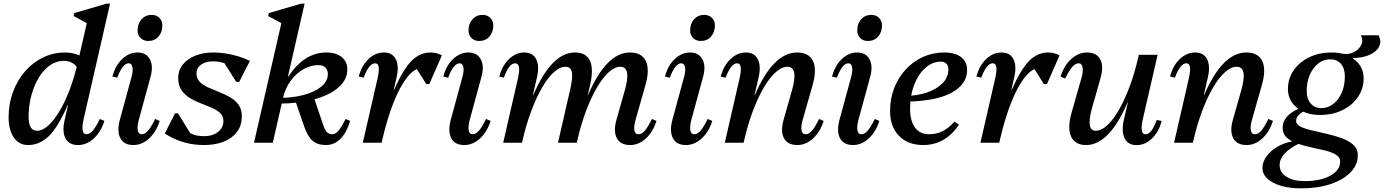

<svg xmlns="http://www.w3.org/2000/svg" viewBox="-20 -785 7612 1056"><path d="M133.6 12.7Q85.1 12.7 56.2 -28.3Q27.4 -69.3 27.4 -139.1Q27.4 -214.2 51.3 -279Q75.3 -343.8 117.6 -392.5Q159.9 -441.1 216.4 -468.7Q272.9 -496.3 338.1 -496.3Q377.6 -496.3 412.2 -482.3Q446.8 -468.4 473 -441.5L428 -310Q428 -378.4 403.5 -414.3Q379.1 -450.3 331.6 -450.3Q297.3 -450.3 267.7 -433.8Q238.2 -417.4 214.2 -387.8Q190.2 -358.2 173.1 -319.1Q156 -280 146.7 -235.2Q137.4 -190.4 137.4 -142.1Q137.4 -65.8 184.1 -65.8Q213.3 -65.8 244.7 -93.9Q276 -122 306.3 -172Q336.6 -222 362.4 -289.8Q388.2 -357.6 406.9 -437.2L455 -430.9L413.2 -207.1H352.2Q301.2 -89.1 250.4 -38.2Q199.7 12.7 133.6 12.7ZM409.4 12.7Q359.6 12.7 340.1 -24Q320.5 -60.7 335.9 -126.9L465.1 -691.4L488.4 -640.8L384.6 -697L388.8 -713.1L566.1 -765H585.3L439.4 -127.5Q430.6 -88.1 434.8 -67.4Q438.9 -46.7 454.4 -46.7Q473.1 -46.7 489.8 -65.9Q506.6 -85.1 529.1 -130.8L554.1 -119.8Q535.5 -60.2 496.1 -23.7Q456.7 12.7 409.4 12.7Z M713.7 12.7Q661.7 12.7 642.1 -24.8Q622.4 -62.3 638.9 -125.1L701.9 -356.1Q712.8 -393.5 708.6 -415.2Q704.5 -436.9 688 -436.9Q654.5 -436.9 624.9 -357.7L598.3 -363.8Q613.6 -423.9 651.7 -460.1Q689.7 -496.3 736.2 -496.3Q784.4 -496.3 804.5 -458.5Q824.6 -420.6 807.6 -361.1L743.9 -127.5Q733.9 -90.3 737.7 -68.5Q741.5 -46.7 758.6 -46.7Q777.4 -46.7 794.1 -65.9Q810.8 -85.1 833.4 -130.8L858.4 -119.8Q839.7 -60.2 800.3 -23.7Q760.9 12.7 713.7 12.7ZM795.6 -559.6Q769.5 -559.6 753.2 -575.9Q736.8 -592.3 736.8 -617.3Q736.8 -655.4 758.6 -679.2Q780.4 -703.1 814.1 -703.1Q840.3 -703.1 856.6 -686.9Q873 -670.6 873 -645.4Q873 -608.2 851.7 -583.9Q830.4 -559.6 795.6 -559.6Z M1099.9 12.7Q1062.2 12.7 1024.4 5.4Q986.6 -2 951.7 -16.4Q916.7 -30.7 886.4 -50.9L942.6 -161.8H958.9L1034.6 -38.9L977.5 -46.3V-103.6Q1001.1 -66.4 1029.3 -51.2Q1057.5 -36.1 1101.8 -36.1Q1149.4 -36.1 1179.1 -59.3Q1208.7 -82.6 1208.7 -119.9Q1208.7 -146.8 1190.7 -163.5Q1172.7 -180.2 1144.6 -192.5Q1116.4 -204.7 1084.4 -216.7Q1052.4 -228.7 1024.2 -245.9Q996 -263 978 -289.2Q960 -315.3 960 -356.4Q960 -398 984.8 -429.3Q1009.5 -460.7 1053.2 -478.5Q1096.9 -496.3 1152.7 -496.3Q1187 -496.3 1221.3 -491Q1255.6 -485.6 1289.2 -475.6Q1322.8 -465.5 1354.7 -450.3L1295.6 -334.7H1279.3L1201.3 -458L1267.5 -450.6V-401.5Q1243.1 -426.1 1215.4 -436.8Q1187.6 -447.5 1150 -447.5Q1110.7 -447.5 1085.6 -429.3Q1060.5 -411 1060.5 -381.7Q1060.5 -353.4 1078.5 -335Q1096.5 -316.5 1125.1 -303.9Q1153.7 -291.2 1185.3 -278.8Q1216.9 -266.4 1245.5 -250Q1274.1 -233.7 1292.1 -208.8Q1310.1 -183.9 1310.1 -145.3Q1310.1 -72.4 1253.6 -29.8Q1197.1 12.7 1099.9 12.7Z M1377 0 1535.2 -691.4 1558.5 -640.8 1454.7 -697 1458.8 -713.1 1636.2 -765H1655.3L1480.3 0ZM1773.4 12.7Q1726.6 12.7 1699.7 -10.2Q1672.8 -33.2 1653 -89.6L1605.3 -228L1705.3 -252L1758.4 -95.6Q1767.9 -68.2 1778.8 -57.4Q1789.8 -46.7 1807.9 -46.7Q1824.8 -46.7 1841.6 -65.9Q1858.3 -85.1 1880.9 -130.8L1905.8 -119.8Q1886.4 -55.3 1852.3 -21.3Q1818.2 12.7 1773.4 12.7ZM1509.6 -215.1V-246.3Q1588 -246.3 1649.1 -262.4Q1710.1 -278.6 1745.6 -307.4Q1781.1 -336.3 1783.1 -373.4Q1784.5 -396.9 1771.2 -411.9Q1757.9 -426.9 1732.1 -426.9Q1688.4 -426.9 1648.1 -403.9Q1607.9 -380.9 1578.6 -340.6Q1549.3 -300.2 1537.1 -248.3L1479.9 -249.7L1505.4 -363.3L1566 -364.2Q1609.8 -430.2 1662.1 -463.3Q1714.5 -496.3 1774 -496.3Q1830.5 -496.3 1861.9 -468.9Q1893.3 -441.6 1889.9 -396.4Q1887.2 -342.6 1838.9 -301.7Q1790.6 -260.8 1706 -237.9Q1621.3 -215.1 1509.6 -215.1Z M2035.2 -17.1 2097.5 -290.3H2147.3Q2196.5 -402.2 2242.6 -449.3Q2288.7 -496.3 2348.2 -496.3Q2380 -496.3 2410.5 -480.8L2341.2 -322.5H2324.5L2250.3 -440.3H2295.4V-409.6Q2259.1 -409.6 2219.8 -360.4Q2180.5 -311.2 2145.3 -223Q2110 -134.9 2082.8 -17.1ZM1975.4 0 2057.1 -356.1Q2065.9 -395.5 2062.7 -416.2Q2059.5 -436.9 2043 -436.9Q2009.5 -436.9 1979.9 -357.7L1953.3 -363.8Q1968.6 -423.9 2006.7 -460.1Q2044.7 -496.3 2091.2 -496.3Q2138 -496.3 2156.8 -459.7Q2175.6 -423.1 2161.6 -361.1L2078.9 0Z M2533.7 12.7Q2481.7 12.7 2462.1 -24.8Q2442.4 -62.3 2458.9 -125.1L2521.9 -356.1Q2532.8 -393.5 2528.6 -415.2Q2524.5 -436.9 2508 -436.9Q2474.5 -436.9 2444.9 -357.7L2418.3 -363.8Q2433.6 -423.9 2471.7 -460.1Q2509.7 -496.3 2556.2 -496.3Q2604.4 -496.3 2624.5 -458.5Q2644.6 -420.6 2627.6 -361.1L2563.9 -127.5Q2553.9 -90.3 2557.7 -68.5Q2561.5 -46.7 2578.6 -46.7Q2597.4 -46.7 2614.1 -65.9Q2630.8 -85.1 2653.4 -130.8L2678.4 -119.8Q2659.7 -60.2 2620.3 -23.7Q2580.9 12.7 2533.7 12.7ZM2615.6 -559.6Q2589.5 -559.6 2573.2 -575.9Q2556.8 -592.3 2556.8 -617.3Q2556.8 -655.4 2578.6 -679.2Q2600.4 -703.1 2634.1 -703.1Q2660.3 -703.1 2676.6 -686.9Q2693 -670.6 2693 -645.4Q2693 -608.2 2671.7 -583.9Q2650.4 -559.6 2615.6 -559.6Z M3445.9 12.7Q3392.8 12.7 3372.7 -24.8Q3352.7 -62.3 3370.2 -125.1L3416.8 -289.3Q3452.9 -417.8 3391.5 -417.8Q3360.9 -417.8 3327.9 -387.7Q3294.9 -357.7 3262.7 -302.8Q3230.6 -247.8 3203.2 -174.7Q3175.8 -101.6 3155.6 -14.8H3108L3164.6 -262.5H3214.4Q3314.9 -496.3 3444.5 -496.3Q3509.8 -496.3 3532.1 -449.4Q3554.3 -402.4 3530 -317L3476 -127.5Q3465.1 -90.4 3469 -68.6Q3472.8 -46.7 3490.9 -46.7Q3509.6 -46.7 3526.4 -65.9Q3543.1 -85.1 3565.7 -130.8L3590.6 -119.8Q3572 -60.2 3532.6 -23.7Q3493.2 12.7 3445.9 12.7ZM2747.5 0 2829.2 -356.1Q2838 -394.6 2834.2 -415.8Q2830.3 -436.9 2813.9 -436.9Q2795.9 -436.9 2781.3 -418.1Q2766.6 -399.3 2750.9 -358.1L2726.3 -363.8Q2741.6 -423.9 2779.4 -460.1Q2817.2 -496.3 2863.3 -496.3Q2910.1 -496.3 2928.9 -459.7Q2947.7 -423.1 2933.7 -361.1L2851 0ZM2806.8 -14.8 2863.4 -262.5H2913.1Q3013.6 -496.3 3142.4 -496.3Q3203.9 -496.3 3224.8 -451Q3245.7 -405.7 3225.4 -317L3152.2 0H3048.9L3115.1 -289.3Q3131.4 -358.4 3125.4 -388.1Q3119.4 -417.8 3089.4 -417.8Q3058.9 -417.8 3025.8 -387.7Q2992.8 -357.7 2961.1 -302.8Q2929.4 -247.8 2902 -174.7Q2874.6 -101.6 2854.4 -14.8Z M3752.7 12.7Q3700.7 12.7 3681.1 -24.8Q3661.4 -62.3 3677.9 -125.1L3740.9 -356.1Q3751.8 -393.5 3747.6 -415.2Q3743.5 -436.9 3727 -436.9Q3693.5 -436.9 3663.9 -357.7L3637.3 -363.8Q3652.6 -423.9 3690.7 -460.1Q3728.7 -496.3 3775.2 -496.3Q3823.4 -496.3 3843.5 -458.5Q3863.6 -420.6 3846.6 -361.1L3782.9 -127.5Q3772.9 -90.3 3776.7 -68.5Q3780.5 -46.7 3797.6 -46.7Q3816.4 -46.7 3833.1 -65.9Q3849.8 -85.1 3872.4 -130.8L3897.4 -119.8Q3878.7 -60.2 3839.3 -23.7Q3799.9 12.7 3752.7 12.7ZM3834.6 -559.6Q3808.5 -559.6 3792.2 -575.9Q3775.8 -592.3 3775.8 -617.3Q3775.8 -655.4 3797.6 -679.2Q3819.4 -703.1 3853.1 -703.1Q3879.3 -703.1 3895.6 -686.9Q3912 -670.6 3912 -645.4Q3912 -608.2 3890.7 -583.9Q3869.4 -559.6 3834.6 -559.6Z M4365.3 12.7Q4312.1 12.7 4292 -24.8Q4271.8 -62.3 4289.5 -125.1L4336.2 -289.3Q4372.3 -417.8 4310.8 -417.8Q4279.4 -417.8 4246 -387.7Q4212.5 -357.7 4180.4 -302.8Q4148.3 -247.8 4120.9 -174.7Q4093.5 -101.6 4073.3 -14.8H4025.7L4082.3 -262.5H4132Q4232.5 -496.3 4363.8 -496.3Q4429.1 -496.3 4451.4 -449.4Q4473.6 -402.4 4449.3 -317L4395.3 -127.5Q4384.5 -90.4 4388.3 -68.6Q4392.1 -46.7 4410.2 -46.7Q4428.9 -46.7 4445.7 -65.9Q4462.4 -85.1 4485 -130.8L4510 -119.8Q4491.3 -60.2 4451.9 -23.7Q4412.5 12.7 4365.3 12.7ZM3966.4 0 4048.1 -356.1Q4056.9 -395.5 4053.7 -416.2Q4050.5 -436.9 4034 -436.9Q4000.5 -436.9 3970.9 -357.7L3944.3 -363.8Q3959.6 -423.9 3997.7 -460.1Q4035.7 -496.3 4082.2 -496.3Q4129 -496.3 4147.8 -459.7Q4166.6 -423.1 4152.6 -361.1L4069.9 0Z M4671.7 12.7Q4619.7 12.7 4600.1 -24.8Q4580.4 -62.3 4596.9 -125.1L4659.9 -356.1Q4670.8 -393.5 4666.6 -415.2Q4662.5 -436.9 4646 -436.9Q4612.5 -436.9 4582.9 -357.7L4556.3 -363.8Q4571.6 -423.9 4609.7 -460.1Q4647.7 -496.3 4694.2 -496.3Q4742.4 -496.3 4762.5 -458.5Q4782.6 -420.6 4765.6 -361.1L4701.9 -127.5Q4691.9 -90.3 4695.7 -68.5Q4699.5 -46.7 4716.6 -46.7Q4735.4 -46.7 4752.1 -65.9Q4768.8 -85.1 4791.4 -130.8L4816.4 -119.8Q4797.7 -60.2 4758.3 -23.7Q4718.9 12.7 4671.7 12.7ZM4753.6 -559.6Q4727.5 -559.6 4711.2 -575.9Q4694.8 -592.3 4694.8 -617.3Q4694.8 -655.4 4716.6 -679.2Q4738.4 -703.1 4772.1 -703.1Q4798.3 -703.1 4814.6 -686.9Q4831 -670.6 4831 -645.4Q4831 -608.2 4809.7 -583.9Q4788.4 -559.6 4753.6 -559.6Z M5057.5 12.7Q4973.5 12.7 4924.4 -37.9Q4875.4 -88.6 4875.4 -174.6Q4875.4 -242.6 4898.1 -300.8Q4920.8 -359 4961.5 -403Q5002.2 -447.1 5056.3 -471.7Q5110.4 -496.3 5173.2 -496.3Q5233 -496.3 5266 -470.8Q5299 -445.4 5299 -399.4Q5299 -345.8 5257.8 -306.6Q5216.6 -267.4 5139.5 -246.8Q5062.5 -226.3 4954.8 -226.3V-257.5Q5022.9 -257.5 5077.3 -275.8Q5131.8 -294.1 5163.9 -327Q5196.1 -359.9 5196.1 -404.2Q5196.1 -423.7 5185 -434.8Q5174 -446 5155.5 -446Q5107.8 -446 5069.1 -411.3Q5030.4 -376.7 5007.9 -318.2Q4985.4 -259.8 4985.4 -186.5Q4985.4 -119.6 5012.5 -83.1Q5039.7 -46.7 5089.7 -46.7Q5131.4 -46.7 5165.3 -63.9Q5199.3 -81.1 5229.4 -116.5L5254.3 -99Q5178.8 12.7 5057.5 12.7Z M5432.2 -17.1 5494.5 -290.3H5544.3Q5593.5 -402.2 5639.6 -449.3Q5685.7 -496.3 5745.2 -496.3Q5777 -496.3 5807.5 -480.8L5738.2 -322.5H5721.5L5647.3 -440.3H5692.4V-409.6Q5656.1 -409.6 5616.8 -360.4Q5577.5 -311.2 5542.3 -223Q5507 -134.9 5479.8 -17.1ZM5372.4 0 5454.1 -356.1Q5462.9 -395.5 5459.7 -416.2Q5456.5 -436.9 5440 -436.9Q5406.5 -436.9 5376.9 -357.7L5350.3 -363.8Q5365.6 -423.9 5403.7 -460.1Q5441.7 -496.3 5488.2 -496.3Q5535 -496.3 5553.8 -459.7Q5572.6 -423.1 5558.6 -361.1L5475.9 0Z M5953.6 12.7Q5891.8 12.7 5870.8 -34.6Q5849.8 -81.9 5874 -166.6L5928 -356.1Q5938.8 -392.3 5934.1 -414.6Q5929.5 -436.9 5913 -436.9Q5895.1 -436.9 5878 -417.7Q5860.8 -398.5 5838.3 -352.8L5813.3 -363.8Q5831.9 -424.4 5871.8 -460.4Q5911.7 -496.3 5958 -496.3Q6010.9 -496.3 6031.1 -459.2Q6051.3 -422.2 6033.7 -358.5L5987.1 -194.3Q5968.6 -129.3 5973.7 -97.6Q5978.7 -65.8 6006.6 -65.8Q6037.2 -65.8 6069.8 -95.9Q6102.4 -125.9 6134.1 -180.8Q6165.8 -235.8 6193.2 -309.3Q6220.7 -382.8 6240 -468.8H6287.6L6231.1 -221.1H6181.3Q6081 12.7 5953.6 12.7ZM6230.9 13.1Q6183.6 13.1 6165.2 -24.9Q6146.9 -62.8 6161.4 -126.5L6243.4 -483.6H6346.9L6265 -127.2Q6256.2 -87.7 6259.9 -67Q6263.7 -46.3 6279.1 -46.3Q6297 -46.3 6311.7 -65.1Q6326.4 -83.9 6342.4 -125.5L6369 -119.5Q6353.7 -59.8 6315.9 -23.4Q6278.1 13.1 6230.9 13.1Z M6836.3 12.7Q6783.1 12.7 6763 -24.8Q6742.8 -62.3 6760.5 -125.1L6807.2 -289.3Q6843.3 -417.8 6781.8 -417.8Q6750.4 -417.8 6717 -387.7Q6683.5 -357.7 6651.4 -302.8Q6619.3 -247.8 6591.9 -174.7Q6564.5 -101.6 6544.3 -14.8H6496.7L6553.3 -262.5H6603Q6703.5 -496.3 6834.8 -496.3Q6900.1 -496.3 6922.4 -449.4Q6944.6 -402.4 6920.3 -317L6866.3 -127.5Q6855.5 -90.4 6859.3 -68.6Q6863.1 -46.7 6881.2 -46.7Q6899.9 -46.7 6916.7 -65.9Q6933.4 -85.1 6956 -130.8L6981 -119.8Q6962.3 -60.2 6922.9 -23.7Q6883.5 12.7 6836.3 12.7ZM6437.4 0 6519.1 -356.1Q6527.9 -395.5 6524.7 -416.2Q6521.5 -436.9 6505 -436.9Q6471.5 -436.9 6441.9 -357.7L6415.3 -363.8Q6430.6 -423.9 6468.7 -460.1Q6506.7 -496.3 6553.2 -496.3Q6600 -496.3 6618.8 -459.7Q6637.6 -423.1 6623.6 -361.1L6540.9 0Z M7136.5 251Q7072.7 251 7024.5 236.7Q6976.4 222.5 6949.9 197.2Q6923.5 171.8 6923.5 138.9Q6923.5 105.9 6945.6 75.2Q6967.8 44.5 7005.1 22.4Q7042.4 0.4 7088.7 -7.8V-15.3H7127.7V3.1Q7072.1 30.2 7045 59.8Q7018 89.5 7018 123.6Q7018 163 7055.7 187.1Q7093.4 211.2 7157.2 211.2Q7214.2 211.2 7258 197.6Q7301.8 183.9 7326.4 159.7Q7351 135.5 7351 104.4Q7351 79.9 7327.9 65.9Q7304.9 51.9 7269.1 43Q7233.3 34.1 7192.8 25.6Q7152.3 17.1 7116.5 4.8Q7080.7 -7.5 7057.6 -27.9Q7034.6 -48.4 7034.6 -82.2Q7034.6 -118.9 7062.8 -148Q7090.9 -177.1 7142.2 -194.5L7166.7 -178.1Q7139.8 -169.9 7124.1 -154Q7108.4 -138.2 7108.4 -119.9Q7108.4 -100.5 7132.8 -88.5Q7157.3 -76.5 7196.1 -67.6Q7234.9 -58.7 7278.2 -48.7Q7321.5 -38.7 7360.3 -24.7Q7399.1 -10.6 7423.6 11.7Q7448 34.1 7448 69.4Q7448 121.7 7408 162.9Q7368 204.2 7297.5 227.6Q7227.1 251 7136.5 251ZM7239.7 -152.8Q7161.9 -152.8 7112.7 -192.8Q7063.6 -232.8 7063.6 -295.7Q7063.6 -352.7 7095.2 -398.3Q7126.8 -443.9 7181.2 -470.1Q7235.6 -496.3 7303.7 -496.3Q7382.6 -496.3 7431.3 -456.4Q7479.9 -416.5 7479.9 -353.4Q7479.9 -296.4 7448.3 -250.8Q7416.7 -205.2 7362.7 -179Q7308.7 -152.8 7239.7 -152.8ZM7247.7 -190.4Q7284.1 -190.4 7313.4 -213.5Q7342.7 -236.6 7359.7 -276Q7376.7 -315.3 7376.7 -364.5Q7376.7 -408.6 7355.1 -433.7Q7333.5 -458.8 7295.7 -458.8Q7259.5 -458.8 7230.2 -435.7Q7200.8 -412.5 7183.8 -373.2Q7166.8 -333.9 7166.8 -284.7Q7166.8 -241.4 7188.8 -215.9Q7210.8 -190.4 7247.7 -190.4ZM7360.9 -456.9 7361.7 -489.8Q7395.8 -483.6 7424.5 -497.4Q7453.2 -511.2 7466.3 -536.7Q7479.3 -562.2 7464.7 -591H7562.1Q7576.1 -564 7569.7 -541Q7563.4 -517.9 7542.3 -501.1Q7521.3 -484.3 7489.8 -475.2Q7458.4 -466.1 7421.4 -466.1V-456.9Z"/></svg>

Font: Platypi Light
Style: Italic
Weight: 300
Italic angle: -13°
Designer: David Sargent
Foundry: Bolt Cutter Type
Version: Version 1.200